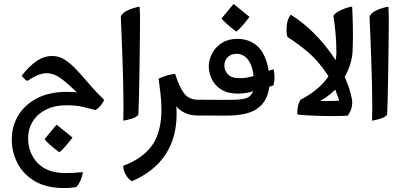

<svg xmlns="http://www.w3.org/2000/svg" viewBox="-20 -575 2016 964"><path d="M300.8 369.1Q214.4 369.1 156.2 335.4Q98.1 301.8 68.6 245.8Q39.1 189.9 39.1 124.5Q39.1 60.1 71 5.9Q103 -48.3 165 -81.1Q227.1 -113.8 315.9 -113.8Q344.2 -113.8 366.2 -110.8Q322.3 -154.3 286.6 -180.9Q251 -207.5 212.4 -207.5Q174.8 -207.5 116.7 -168.5Q106.9 -174.3 99.9 -182.1Q92.8 -189.9 88.9 -194.8Q124.5 -240.7 162.1 -267.3Q199.7 -293.9 242.7 -293.9Q276.4 -293.9 306.2 -274.7Q335.9 -255.4 366 -222.9Q396 -190.4 429.4 -151.4Q462.9 -112.3 503.4 -72.8Q497.6 -60.1 484.1 -43.9Q470.7 -27.8 458.5 -22.5Q427.7 -30.8 395 -38.6Q362.3 -46.4 314.5 -46.4Q253.4 -46.4 210.2 -24.2Q167 -2 144 35.4Q121.1 72.8 121.1 118.7Q121.1 192.9 168.9 243.4Q216.8 293.9 310.5 293.9Q331.1 293.9 353 292.7Q375 291.5 396 289.1Q393.1 312 384 331.8Q375 351.6 363.3 364.3Q351.6 366.2 335.7 367.7Q319.8 369.1 300.8 369.1ZM277.3 189Q250 168.9 228.5 149.7Q207 130.4 204.1 123L264.2 50.8L344.2 115.7Q315.9 152.3 299.6 169.7Q283.2 187 277.3 189Z M599.1 30.8Q599.1 15.1 599.6 -4.2Q600.1 -23.4 600.1 -44.9Q600.1 -94.7 598.6 -153.1Q597.2 -211.4 595.2 -269Q593.3 -326.7 591.3 -375.2Q589.4 -423.8 587.9 -455.1Q586.4 -486.3 586.4 -490.7Q592.3 -507.3 610.8 -517.8Q629.4 -528.3 649.7 -534.2Q669.9 -540 680.7 -541.5Q681.6 -535.6 682.1 -521.2Q682.6 -506.8 682.9 -493.2Q683.1 -479.5 683.1 -476.6Q683.1 -452.1 682.6 -406.5Q682.1 -360.8 681.4 -303.7Q680.7 -246.6 679.7 -188.2Q678.7 -129.9 677.5 -80.1Q676.3 -30.3 674.8 1Q664.6 13.7 640.6 21Q616.7 28.3 599.1 30.8Z M642.1 335Q601.6 307.6 598.6 257.3Q692.9 223.1 741.7 157.5Q790.5 91.8 790.5 -25.9Q790.5 -66.9 785.9 -103.8Q781.2 -140.6 776.4 -180.2Q791 -187.5 815.4 -195.1Q839.8 -202.6 859.4 -204.1Q878.4 -142.1 902.8 -108.2Q927.2 -74.2 975.1 -74.2H984.9V4.9H973.1Q936.5 4.9 909.7 -7.8Q882.8 -20.5 865.2 -41Q866.7 -23.9 866.7 -2.4Q866.7 116.2 810.5 201.4Q754.4 286.6 642.1 335Z M1123.5 5.4Q1085 5.4 1067.4 5.4Q1049.8 5.4 1043.2 5.1Q1036.6 4.9 1032 4.9Q1027.3 4.9 1015.6 4.9Q1003.9 4.9 975.1 4.9H965.3V-74.2H975.1Q1015.6 -74.2 1039.1 -74Q1062.5 -73.7 1076.7 -73.7Q1090.8 -73.7 1103 -73.7Q1115.2 -73.7 1133.3 -73.7Q1186 -73.2 1213.1 -81.1Q1240.2 -88.9 1251 -117.7Q1235.4 -110.8 1212.6 -107.9Q1189.9 -105 1173.3 -105Q1123 -105 1090.8 -125.5Q1058.6 -146 1043.5 -177.5Q1028.3 -209 1028.3 -242.2Q1028.3 -275.4 1045.2 -307.1Q1062 -338.9 1094 -359.4Q1126 -379.9 1171.9 -379.9Q1231.4 -379.9 1272.5 -343.3Q1313.5 -306.6 1329.6 -219.2L1352.5 -227.5Q1355.5 -220.2 1356.9 -208.3Q1358.4 -196.3 1358.4 -185.5Q1358.4 -167.5 1353 -146.5L1332.5 -139.6Q1322.8 -77.1 1291 -46.1Q1259.3 -15.1 1215.3 -4.9Q1171.4 5.4 1123.5 5.4ZM1178.7 -182.6Q1206.1 -182.6 1219.5 -185.1Q1232.9 -187.5 1253.4 -193.4Q1247.1 -247.6 1224.6 -276.1Q1202.1 -304.7 1167.5 -304.7Q1139.6 -304.7 1123 -287.6Q1106.4 -270.5 1106.4 -245.6Q1106.4 -220.2 1124.8 -201.4Q1143.1 -182.6 1178.7 -182.6ZM1166 -417Q1138.7 -437 1117.2 -456.3Q1095.7 -475.6 1092.8 -482.9L1152.8 -555.2L1232.9 -490.2Q1204.6 -453.6 1188.2 -436.3Q1171.9 -418.9 1166 -417Z M1646.5 7.8Q1608.4 7.8 1560.8 6.1Q1513.2 4.4 1473.6 0Q1471.2 -17.6 1475.3 -38.8Q1479.5 -60.1 1490.2 -75.2Q1540 -100.1 1580.6 -136.2Q1621.1 -172.4 1645 -217.3Q1668.9 -262.2 1668.9 -313Q1668.9 -360.8 1664.8 -407.7Q1660.6 -454.6 1653.8 -495.1Q1661.6 -508.3 1680.2 -518.3Q1698.7 -528.3 1718 -534.7Q1737.3 -541 1748 -541.5Q1750.5 -498.5 1751.7 -439.9Q1752.9 -381.3 1750.5 -323.7Q1748 -252 1706.8 -182.4Q1665.5 -112.8 1587.9 -67.9Q1592.3 -67.9 1610.6 -67.9Q1628.9 -67.9 1654.1 -68.4Q1679.2 -68.8 1704.6 -69.8Q1730 -70.8 1747.6 -72.8Q1750.5 -51.8 1744.1 -30.3Q1737.8 -8.8 1725.1 5.9Q1714.8 6.3 1694.1 7.1Q1673.3 7.8 1646.5 7.8ZM1695.3 -26.9Q1668.5 -130.9 1624.5 -199Q1580.6 -267.1 1528.1 -311.8Q1475.6 -356.4 1423.3 -389.2Q1418.5 -405.8 1418.5 -424.3Q1418.5 -473.1 1439.5 -501.5Q1501 -462.9 1553.2 -411.1Q1605.5 -359.4 1646 -301.3Q1686.5 -243.2 1712.6 -184.3Q1738.8 -125.5 1748 -71.8Q1745.6 -67.4 1736.1 -57.4Q1726.6 -47.4 1715.1 -38.3Q1703.6 -29.3 1695.3 -26.9Z M1848.1 30.8Q1848.1 15.1 1848.6 -4.2Q1849.1 -23.4 1849.1 -44.9Q1849.1 -94.7 1847.7 -153.1Q1846.2 -211.4 1844.2 -269Q1842.3 -326.7 1840.3 -375.2Q1838.4 -423.8 1836.9 -455.1Q1835.4 -486.3 1835.4 -490.7Q1841.3 -507.3 1859.9 -517.8Q1878.4 -528.3 1898.7 -534.2Q1918.9 -540 1929.7 -541.5Q1930.7 -535.6 1931.2 -521.2Q1931.6 -506.8 1931.9 -493.2Q1932.1 -479.5 1932.1 -476.6Q1932.1 -452.1 1931.6 -406.5Q1931.2 -360.8 1930.4 -303.7Q1929.7 -246.6 1928.7 -188.2Q1927.7 -129.9 1926.5 -80.1Q1925.3 -30.3 1923.8 1Q1913.6 13.7 1889.6 21Q1865.7 28.3 1848.1 30.8Z"/></svg>

Font: Harmattan SemiBold
Style: Regular
Weight: 600
Designer: George W. Nuss III and SIL International
Foundry: SIL International
Version: Version 4.000